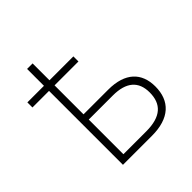

<svg xmlns="http://www.w3.org/2000/svg" viewBox="-173 -775 909 909"><g transform="rotate(-45 281.5 -321.0)"><path d="M141 0H335C453 0 512 -57 512 -154C512 -245 457 -301 343 -301H178V-495H338V-529H178V-642H141V-529H30V-495H141ZM331 -34H178V-266H339C429 -266 473 -227 473 -153C473 -76 430 -34 331 -34Z"/></g></svg>

Font: Noto Sans Mono SemiCondensed ExtraLight
Style: Regular
Weight: 200
Width: 4
Designer: Monotype Design Team
Foundry: Monotype Imaging Inc.
Version: Version 2.014